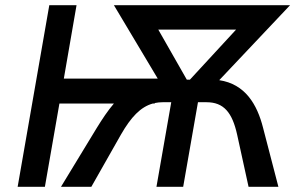

<svg xmlns="http://www.w3.org/2000/svg" viewBox="-20 -720 1144 740"><path d="M153 0 209 -321H419C395 -293 374 -261 353 -227L215 0H332L446 -201C485 -269 522 -308 569 -321H576L577 -323C587 -325 597 -326 607 -326H640L583 0H686L743 -326H776C842 -326 875 -287 894 -201L938 0H1053L994 -227C971 -318 925 -396 825 -411L1098 -700H419L588 -417H226L275 -700H170L48 0ZM590 -606H890L712 -413H700Z"/></svg>

Font: Fixel Display Medium
Style: Italic
Weight: 500
Italic angle: -10°
Designer: AlfaBravo + MacPaw
Foundry: Kyrylo Tkachov, Marchela Mozhyna, Serhii Makarenko, Maria Weinstein, Zakhar Kryvoshyya
Version: Version 1.210;Glyphs 3.2 (3217)